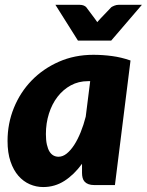

<svg xmlns="http://www.w3.org/2000/svg" viewBox="-20 -748 594 776"><path d="M10.5 0ZM444.5 0H361.5Q347 0 337.2 -3.8Q327.5 -7.5 321.8 -14Q316 -20.5 313.8 -29.5Q311.5 -38.5 311.5 -49V-86Q279.5 -42 240.5 -17Q201.5 8 154.5 8Q126.5 8 100.5 -3.2Q74.5 -14.5 54.5 -37.2Q34.5 -60 22.5 -95.2Q10.5 -130.5 10.5 -178.5Q10.5 -249 36.2 -312.2Q62 -375.5 108.2 -423Q154.5 -470.5 218 -498.5Q281.5 -526.5 357.5 -526.5Q394.5 -526.5 432.5 -521.5Q470.5 -516.5 507.5 -503.5ZM216.5 -114.5Q233.5 -114.5 249.5 -127.2Q265.5 -140 279.8 -162Q294 -184 306 -213.5Q318 -243 326.5 -276.5L344.5 -420H335.5Q297.5 -420 266.2 -403Q235 -386 212.5 -356.8Q190 -327.5 177.8 -288.8Q165.5 -250 165.5 -206Q165.5 -181 169.5 -163.5Q173.5 -146 180.2 -135.2Q187 -124.5 196.2 -119.5Q205.5 -114.5 216.5 -114.5ZM204 -728.5H302.5Q311 -728.5 318 -725.8Q325 -723 328.5 -719L362.5 -673.5Q365 -670 367.8 -666.2Q370.5 -662.5 373 -658.5Q379.5 -666.5 386.5 -673.5L430 -719Q434.5 -722 442.5 -725.2Q450.5 -728.5 459 -728.5H553.5L429.5 -584H295Z"/></svg>

Font: Lato Black
Style: Italic
Weight: 900
Italic angle: -7°
Designer: Lukasz Dziedzic
Foundry: tyPoland Lukasz Dziedzic
Version: Version 2.007; 2014-02-27